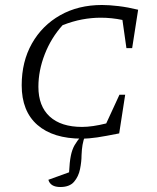

<svg xmlns="http://www.w3.org/2000/svg" viewBox="-20 -549 630 770"><path d="M308 7Q193 7 130 -48Q67 -103 67 -207Q67 -302 108 -374.5Q149 -447 221.5 -488Q294 -529 389 -529Q418 -529 455.5 -524.5Q493 -520 534 -510L510 -356H487L471 -469Q428 -478 384 -478Q347 -478 309.5 -471Q272 -464 231 -448Q185 -397 159.5 -331.5Q134 -266 134 -201Q134 -123 179.5 -81.5Q225 -40 309 -40Q350 -40 406 -54L459 -169H482L458 -14Q403 -3 370 2Q337 7 308 7ZM222 201Q182 201 174 172L257 142Q259 101 264 76Q269 51 279 33.5Q289 16 307 -5H321Q314 15 311 32Q308 49 307 74Q307 99 301 129Q295 159 277 180Q259 201 222 201Z"/></svg>

Font: Piazzolla SC Light
Style: Italic
Weight: 300
Italic angle: -11.3°
Designer: Juan Pablo del Peral
Foundry: Huerta Tipografica
Version: Version 1.330